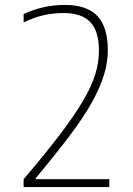

<svg xmlns="http://www.w3.org/2000/svg" viewBox="-20 -760 540 780"><path d="M76 -32Q163 -134 222 -211.5Q281 -289 316.5 -349Q352 -409 367 -458Q382 -507 382 -554Q382 -633 347 -670Q312 -707 239 -707Q196 -707 156.5 -698Q117 -689 76 -669V-703Q156 -740 243 -740Q333 -740 375.5 -695Q418 -650 418 -556Q418 -507 402.5 -456Q387 -405 353.5 -344.5Q320 -284 263 -208.5Q206 -133 125 -36V-32H424V0H76Z"/></svg>

Font: M PLUS Code Latin ExtraLight
Style: Regular
Weight: 250
Designer: Coji Morishita
Foundry: UNDERFOREST DESIGN
Version: Version 1.002; ttfautohint (v1.8.3)